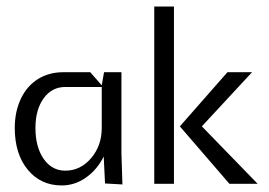

<svg xmlns="http://www.w3.org/2000/svg" viewBox="-20 -560 820 585"><path d="M25 -170Q25 -220 43.5 -259Q62 -298 95.5 -319Q129 -340 173 -340H255L290 -300L297 -340H350V-92L353 2L300 -1L296 -83Q276 -43 242 -19Q208 5 168 5Q104 5 64.5 -43Q25 -91 25 -170ZM88 -170Q88 -112 113 -76Q138 -40 179 -40Q225 -40 257.5 -78Q290 -116 290 -170V-295H179Q138 -295 113 -260.5Q88 -226 88 -170Z M765 0H679L528 -175L673 -340H748L595 -175ZM450 0V-540H510V0Z"/></svg>

Font: Glametrix
Style: Regular
Weight: 500
Designer: gluk
Foundry: gluk
Version: Version 0.40